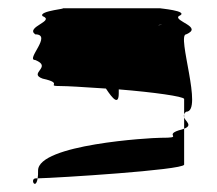

<svg xmlns="http://www.w3.org/2000/svg" viewBox="-20 -697 525 464"><path d="M65 -552C108 -535 47 -520 83 -507C138 -495 86 -489 128 -489C143 -489 176 -487 236 -483C253 -457 267 -442 267 -472V-481C353 -474 423 -464 425 -458V-421C426 -423 427 -425 430 -427C472 -427 406 -614 430 -614C472 -632 399 -646 412 -658C442 -671 360 -677 368 -677H128C153 -677 71 -671 83 -658C114 -646 41 -632 65 -614C108 -614 41 -552 65 -552ZM67 -266C51 -266 66 -236 71 -266ZM71 -266C72 -271 72 -277 72 -285C72 -348 343 -364 368 -364C427 -364 375 -370 412 -382C417 -383 422 -385 425 -386V-299C421 -286 118 -267 71 -266ZM362 -636C364 -637 366 -637 368 -637C374 -637 371 -637 362 -636ZM425 -386C446 -394 429 -403 425 -413ZM425 -413C424 -416 424 -418 425 -421Z"/></svg>

Font: bitstorm
Style: suext
Weight: 400
Version: Version 0.2